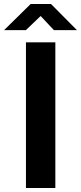

<svg xmlns="http://www.w3.org/2000/svg" viewBox="-48 -933 402 953"><path d="M80.8 -723H226.7V0H80.8ZM219.5 -783.5 153.7 -853.5 80.5 -783.5H-27.7L104.3 -913.2H205.1L333.8 -783.5Z"/></svg>

Font: Public Sans Thin
Style: Regular
Weight: 100
Designer: The Public Sans project authors (U.S. Web Design System). Libre Franklin designed by Pablo Impallari and Rodrigo Fuenzal
Version: Version 1.008